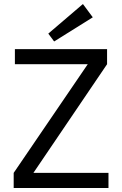

<svg xmlns="http://www.w3.org/2000/svg" viewBox="-20 -934 606 954"><path d="M249 -728 220 -767 392 -914 441 -848ZM519 -75V0H48V-75L416 -615H54V-690H512V-615L146 -75Z"/></svg>

Font: Exo 2.0
Style: Regular
Weight: 400
Designer: Natanael Gama
Version: Version 1.001;PS 001.001;hotconv 1.0.70;makeotf.lib2.5.58329